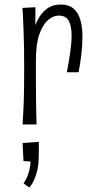

<svg xmlns="http://www.w3.org/2000/svg" viewBox="-20 -552 405 850"><path d="M276 -232Q285 -279 291 -321Q297 -363 297 -395Q297 -436 284.5 -459.5Q272 -483 240 -483Q216 -483 193 -463.5Q170 -444 154.5 -401Q139 -358 139 -286L105 -247Q106 -276 109 -314Q112 -352 121 -390.5Q130 -429 145.5 -461Q161 -493 186.5 -512.5Q212 -532 250 -532Q285 -532 306 -513.5Q327 -495 336 -463Q345 -431 345 -389Q345 -354 340.5 -314Q336 -274 328 -232ZM80 -1Q81 -22 82.5 -44.5Q84 -67 85 -95.5Q86 -124 86.5 -161Q87 -198 87 -247Q87 -295 86.5 -336Q86 -377 84.5 -411.5Q83 -446 82 -472.5Q81 -499 79 -517L137 -520Q137 -500 136.5 -467Q136 -434 136.5 -389Q137 -344 139 -286Q139 -238 139 -195Q139 -152 139.5 -115.5Q140 -79 140.5 -50Q141 -21 142 -1ZM110 278 84 260Q99 239 107 212Q115 185 115 163L84 161L80 81L152 76Q152 96 152 116.5Q152 137 151 157Q151 175 146 198Q141 221 132 242Q123 263 110 278Z"/></svg>

Font: Truculenta Light
Style: Regular
Weight: 300
Version: Version 1.002